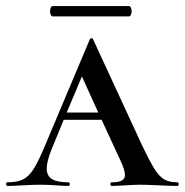

<svg xmlns="http://www.w3.org/2000/svg" viewBox="-28 -613 609 633"><path d="M556 0Q538 0 496 -2Q454 -4 434 -4Q418 -4 386 -2Q354 0 340 0Q336 0 336 -6Q336 -12 340 -12Q364 -12 374 -18Q384 -24 384 -36Q384 -52 369 -84L307 -218H182L143 -123Q126 -81 126 -58Q126 -33 143.5 -22.5Q161 -12 197 -12Q202 -12 202 -6Q202 0 197 0Q183 0 157 -2Q129 -4 105 -4Q80 -4 46 -2Q16 0 -3 0Q-8 0 -8 -6Q-8 -12 -3 -12Q28 -12 47 -21Q66 -30 82 -54.5Q98 -79 120 -132L268 -483Q270 -487 274 -487Q278 -487 279 -483L439 -137Q465 -82 481 -56.5Q497 -31 513.5 -21.5Q530 -12 556 -12Q561 -12 561 -6Q561 0 556 0ZM296 -242 242 -361 192 -242ZM137 -576Q137 -583 139.5 -588Q142 -593 146 -593H397Q401 -593 403.5 -588Q406 -583 406 -576Q406 -569 403.5 -564Q401 -559 397 -559H146Q142 -559 139.5 -564Q137 -569 137 -576Z"/></svg>

Font: Cormorant SC SemiBold
Style: Regular
Weight: 600
Designer: Christian Thalmann (Catharsis Fonts)
Version: Version 3.000